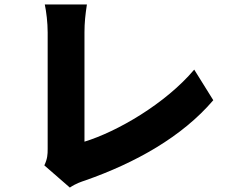

<svg xmlns="http://www.w3.org/2000/svg" viewBox="-20 -790 1040 866"><path d="M180 -44 295 56C323 37 349 29 364 24C592 -56 801 -173 942 -338L856 -476C726 -322 508 -196 361 -151V-644C361 -688 365 -724 372 -770H182C189 -737 195 -688 195 -644V-118C195 -93 194 -74 180 -44Z"/></svg>

Font: Source Han Sans HK Heavy
Style: Regular
Weight: 900
Designer: Ryoko NISHIZUKA 西塚涼子 (kana, bopomofo & ideographs); Paul D. Hunt (Latin, Greek & Cyrillic); Sandoll Communications 산돌커뮤니
Foundry: Adobe
Version: Version 2.000;hotconv 1.0.107;makeotfexe 2.5.65593